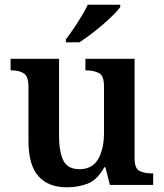

<svg xmlns="http://www.w3.org/2000/svg" viewBox="-20 -786 695 816"><path d="M264 10Q185 10 143 -37.5Q101 -85 101 -187V-417Q101 -461 81.5 -474Q62 -487 27 -487H25V-536H231V-207Q231 -142 249 -104.5Q267 -67 318 -67Q372 -67 397 -109.5Q422 -152 422 -223V-420Q422 -465 399.5 -476Q377 -487 346 -487H343V-536H552V-113Q552 -70 573 -59.5Q594 -49 625 -49H631V0H447L428 -75H423Q393 -21 352.5 -5.5Q312 10 264 10ZM260 -619Q275 -638 292.5 -664Q310 -690 326.5 -717Q343 -744 353 -766H491V-756Q482 -743 462 -723Q442 -703 416.5 -681Q391 -659 365 -639.5Q339 -620 317 -606H260Z"/></svg>

Font: Noto Serif Toto SemiBold
Style: Regular
Weight: 600
Designer: Monotype Design Team
Foundry: Monotype Imaging Inc.
Version: Version 2.001; ttfautohint (v1.8.4.7-5d5b)